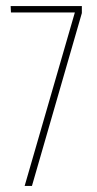

<svg xmlns="http://www.w3.org/2000/svg" viewBox="-20 -611 319 631"><path d="M61 0 226 -570H16L15 -591H249V-568L85 0Z"/></svg>

Font: Alumni Sans Thin
Style: Regular
Weight: 100
Designer: Robert E. Leuschke
Foundry: Robert E. Leuschke
Version: Version 1.018